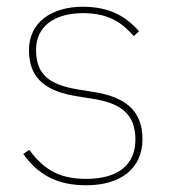

<svg xmlns="http://www.w3.org/2000/svg" viewBox="-20 -538 502 570"><path d="M236 12C339 12 403 -38 403 -125C403 -214 346 -251 258 -265L214 -272C128 -286 87 -315 87 -390C87 -461 143 -499 227 -499C307 -499 346 -466 377 -431L393 -445C360 -482 314 -518 226 -518C136 -518 66 -474 66 -389C66 -301 121 -266 210 -252L254 -245C338 -232 382 -200 382 -124C382 -49 331 -7 236 -7C162 -7 113 -30 67 -93L49 -81C96 -15 155 12 236 12Z"/></svg>

Font: IBM Plex Thai Looped Thin
Style: Regular
Weight: 100
Designer: Mike Abbink, Paul van der Laan, Pieter van Rosmalen, Ben Mitchell, Mark Frömberg
Foundry: Bold Monday
Version: Version 1.0